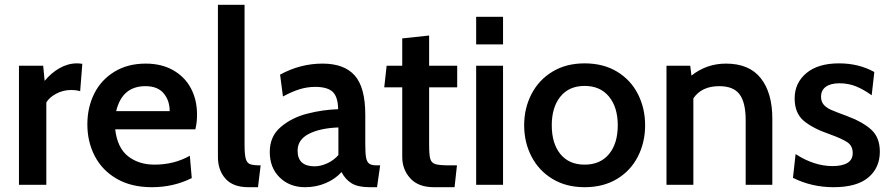

<svg xmlns="http://www.w3.org/2000/svg" viewBox="-20 -770 3713 800"><path d="M59 -496H160L166 -433Q193 -466 228 -486Q263 -506 301 -506Q311 -506 323 -504L314 -390Q298 -395 276 -395Q243 -395 214 -379.5Q185 -364 173 -343V0H59Z M344 -252Q344 -322 372.5 -379.5Q401 -437 456.5 -471Q512 -505 587 -505Q653 -505 701.5 -477.5Q750 -450 775.5 -402Q801 -354 801 -292Q801 -260 794 -231H460Q469 -154 513.5 -119Q558 -84 624 -84Q705 -84 771 -121L779 -28Q703 10 613 10Q527 10 466.5 -25Q406 -60 375 -119.5Q344 -179 344 -252ZM687 -307Q687 -351 662 -381Q637 -411 586 -411Q489 -411 464 -307Z M888 -116V-750H999V-168Q999 -126 1004 -108.5Q1009 -91 1022 -86Q1035 -81 1066 -81L1055 10H1015Q951 10 919.5 -25.5Q888 -61 888 -116Z M1104 -137Q1104 -202 1150 -241Q1196 -280 1260.5 -296.5Q1325 -313 1389 -315Q1388 -367 1366 -387.5Q1344 -408 1293 -408Q1261 -408 1229.5 -398.5Q1198 -389 1159 -368L1147 -459Q1231 -505 1324 -505Q1414 -505 1458 -455.5Q1502 -406 1502 -292V-169Q1502 -130 1505.5 -112.5Q1509 -95 1518.5 -88Q1528 -81 1550 -81H1564L1551 10H1520Q1472 10 1445.5 -6Q1419 -22 1403 -53Q1377 -24 1337 -7Q1297 10 1251 10Q1187 10 1145.5 -30.5Q1104 -71 1104 -137ZM1390 -124V-239Q1313 -236 1266.5 -212Q1220 -188 1220 -142Q1220 -77 1291 -77Q1316 -77 1343.5 -89.5Q1371 -102 1390 -124Z M1656 -116V-406H1581L1591 -496H1656V-610L1768 -622V-496H1885V-406H1768V-168Q1768 -124 1773 -107.5Q1778 -91 1794.5 -86Q1811 -81 1854 -81H1884L1874 10H1788Q1723 10 1689.5 -27Q1656 -64 1656 -116Z M1964 -700H2076V-585H1964ZM1964 -496H2076V0H1964Z M2164 -248Q2164 -319 2194.5 -378Q2225 -437 2282 -471.5Q2339 -506 2416 -506Q2494 -506 2551 -471.5Q2608 -437 2638 -378Q2668 -319 2668 -248Q2668 -177 2638 -118Q2608 -59 2551 -24.5Q2494 10 2416 10Q2339 10 2282 -24.5Q2225 -59 2194.5 -118Q2164 -177 2164 -248ZM2554 -248Q2554 -323 2517.5 -367.5Q2481 -412 2416 -412Q2351 -412 2315 -367.5Q2279 -323 2279 -248Q2279 -172 2315 -128Q2351 -84 2416 -84Q2481 -84 2517.5 -128Q2554 -172 2554 -248Z M2757 -496H2856L2861 -455Q2924 -505 3005 -505Q3102 -505 3150 -444Q3198 -383 3198 -276V0H3087V-269Q3087 -343 3061.5 -377Q3036 -411 2977 -411Q2903 -411 2869 -360V0H2757Z M3284 -29 3295 -128Q3372 -78 3449 -78Q3490 -78 3511.5 -91.5Q3533 -105 3533 -132Q3533 -162 3511 -177Q3489 -192 3439 -210Q3366 -235 3328.5 -267Q3291 -299 3291 -360Q3291 -424 3339.5 -465Q3388 -506 3476 -506Q3558 -506 3623 -470L3612 -373Q3579 -397 3547 -410Q3515 -423 3478 -423Q3441 -423 3421 -408.5Q3401 -394 3401 -367Q3401 -347 3412 -334Q3423 -321 3443.5 -312Q3464 -303 3508 -287Q3575 -262 3610.5 -229.5Q3646 -197 3646 -138Q3646 -71 3598 -30.5Q3550 10 3453 10Q3362 10 3284 -29Z"/></svg>

Font: Cabin SemiBold
Style: Regular
Weight: 600
Designer: Pablo Impallari
Foundry: Pablo Impallari. http://www.impallari.com Igino Marini. http://www.ikern.com
Version: Version 2.001